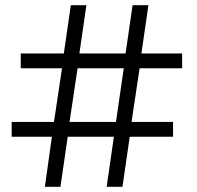

<svg xmlns="http://www.w3.org/2000/svg" viewBox="-20 -720 760 740"><path d="M153 0 180 -193H25V-250H188L219 -457H60V-514H226L253 -700H313L286 -514H464L491 -700H552L525 -514H682V-457H518L487 -250H647V-193H480L452 0H391L419 -193H241L213 0ZM248 -250H427L457 -457H279Z"/></svg>

Font: MuseoModerno Thin Light
Style: Regular
Weight: 300
Version: Version 1.003